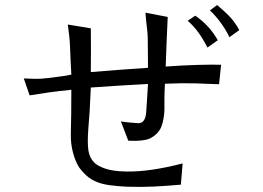

<svg xmlns="http://www.w3.org/2000/svg" viewBox="-20 -689 1040 759"><path d="M846 -356Q804 -358 751.5 -359.5Q699 -361 632 -358Q630 -322 630 -297.5Q630 -273 630 -254Q629 -221 619 -191.5Q609 -162 577 -144Q566 -137 541 -134Q516 -131 487 -133L458 -209Q477 -206 494.5 -204.5Q512 -203 527 -202Q555 -202 558 -246Q559 -265 561 -292Q563 -319 565 -357Q503 -354 450.5 -350.5Q398 -347 339 -343Q337 -291 334.5 -251Q332 -211 329 -178Q325 -123 329.5 -94Q334 -65 353 -46Q364 -34 394.5 -23Q425 -12 478 -11Q571 -9 702 -43L695 41Q639 46 587 48.5Q535 51 480 49Q442 47 413 43Q384 39 362 30Q340 21 323.5 6.5Q307 -8 293 -27Q279 -48 269 -84Q259 -120 260 -160Q261 -200 261.5 -241.5Q262 -283 262 -334Q211 -329 172 -323.5Q133 -318 97 -312L74 -379Q95 -378 111.5 -377.5Q128 -377 143.5 -378Q159 -379 175.5 -381Q192 -383 213 -386Q221 -387 232 -388.5Q243 -390 262 -394Q260 -426 259 -451Q258 -476 257 -501Q256 -528 253.5 -548.5Q251 -569 248 -592L339 -577Q340 -501 339 -404Q399 -409 451.5 -413Q504 -417 565 -421Q565 -466 564.5 -497Q564 -528 564 -543Q563 -563 560 -586.5Q557 -610 555 -639L643 -622Q641 -581 639 -532.5Q637 -484 635 -426Q707 -431 762.5 -432.5Q818 -434 854 -433ZM800 -501Q784 -533 765 -559.5Q746 -586 722 -607L752 -627Q777 -610 799.5 -586.5Q822 -563 841 -530ZM887 -542Q872 -573 852 -600Q832 -627 810 -648L838 -669Q863 -649 885.5 -626Q908 -603 926 -570Z"/></svg>

Font: NanumGothicCoding
Style: Regular
Weight: 400
Monospace: yes
Designer: Kwon Bruce; Nicolas Noh; Sung-woo Choi; Go-un Cha; Soo-hyun Park;
Foundry: NHN Corporation
Version: Version 2.000;PS 1;hotconv 1.0.49;makeotf.lib2.0.14853